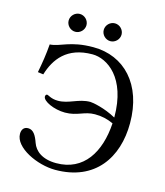

<svg xmlns="http://www.w3.org/2000/svg" viewBox="-120 -898 861 999"><g transform="rotate(15 311.0 -398.5)"><path d="M271 10C486 10 585 -140 585 -325C585 -534 465 -658 299 -658C172 -658 132 -616 75 -613C71 -559 63 -510 53 -458L83 -454C109 -540 166 -621 304 -621C383 -621 498 -547 498 -334L497 -333C436 -367 370 -379 357 -379C294 -379 251 -341 192 -341C154 -341 138 -357 130 -357C126 -357 121 -353 121 -345C121 -320 184 -291 243 -291C310 -291 339 -323 397 -323C435 -323 464 -316 497 -301C487 -143 415 -25 267 -25C191 -25 151 -59 137 -99C124 -136 109 -163 80 -163C55 -163 46 -144 46 -124C46 -50 174 10 271 10ZM138 -759C138 -733 160 -711 186 -711C212 -711 234 -733 234 -759C234 -785 212 -807 186 -807C160 -807 138 -785 138 -759ZM327 -759C327 -733 349 -711 375 -711C401 -711 423 -733 423 -759C423 -785 401 -807 375 -807C349 -807 327 -785 327 -759Z"/></g></svg>

Font: Libertinus Serif
Style: Regular
Weight: 400
Designer: Philipp H. Poll, Khaled Hosny
Foundry: Caleb Maclennan
Version: Version 7.050;RELEASE